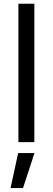

<svg xmlns="http://www.w3.org/2000/svg" viewBox="-20 -747 277 1009"><path d="M160.5 -727.3V0H76.7V-727.3ZM35.5 241.5 75.3 57.5H161.2L100.9 241.5Z"/></svg>

Font: Inter Zeller
Style: Regular
Weight: 400
Designer: Rasmus Andersson; Joe Bland
Foundry: zeller
Version: Version 3.015;git-dec3a8cb1